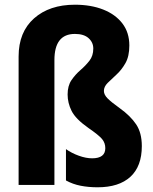

<svg xmlns="http://www.w3.org/2000/svg" viewBox="-20 -785 650 815"><path d="M529 -592Q529 -546 512.5 -517Q496 -488 474.5 -468.5Q453 -449 437 -433Q421 -417 421 -399Q421 -383 437 -367Q453 -351 488 -326Q534 -293 558 -257Q582 -221 582 -165Q582 -79 533.5 -34.5Q485 10 394 10Q356 10 322.5 3.5Q289 -3 260 -19V-152Q284 -135 314.5 -124Q345 -113 371 -113Q427 -113 427 -156Q427 -178 413.5 -194.5Q400 -211 355 -242Q301 -280 284 -314Q267 -348 267 -384Q267 -421 283.5 -445Q300 -469 321.5 -487.5Q343 -506 359.5 -527Q376 -548 376 -579Q376 -605 356 -623Q336 -641 298 -641Q211 -641 211 -530V0H59V-545Q59 -649 124.5 -707Q190 -765 298 -765Q366 -765 418 -744.5Q470 -724 499.5 -685.5Q529 -647 529 -592Z"/></svg>

Font: Noto Sans Devanagari Condensed ExtraBold
Style: Regular
Weight: 800
Width: 3
Designer: Jelle Bosma - Monotype Design Team
Foundry: Monotype Imaging Inc.
Version: Version 2.004; ttfautohint (v1.8.4.7-5d5b)